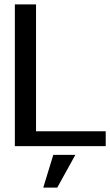

<svg xmlns="http://www.w3.org/2000/svg" viewBox="-20 -669 504 879"><path d="M464 0H48V-649H145V-68H464ZM325 40 242 190H178L224 40Z"/></svg>

Font: Gamestation Display
Style: Regular
Weight: 400
Designer: Jonas Hecksher
Foundry: Jonas Hecksher, Playtypeª, e-types AS
Version: Version 1.003